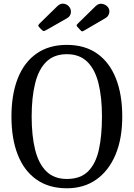

<svg xmlns="http://www.w3.org/2000/svg" viewBox="-20 -1001 718 1031"><path d="M41.5 -375Q41.5 -494 75.5 -580.2Q109.5 -666.5 176 -713.2Q242.5 -760 339 -760Q435.5 -760 501.8 -713.2Q568 -666.5 602.2 -580.2Q636.5 -494 636.5 -375Q636.5 -256 600 -169.8Q563.5 -83.5 497 -36.8Q430.5 10 339 10Q242.5 10 176 -36.8Q109.5 -83.5 75.5 -169.8Q41.5 -256 41.5 -375ZM150 -375Q150 -271.5 168.8 -196.5Q187.5 -121.5 229 -80.8Q270.5 -40 339 -40Q412 -40 453 -80.8Q494 -121.5 510.8 -196.5Q527.5 -271.5 527.5 -375Q527.5 -478.5 508.8 -553.8Q490 -629 448.5 -669.5Q407 -710 339 -710Q270.5 -710 229 -669.5Q187.5 -629 168.8 -553.8Q150 -478.5 150 -375ZM202.5 -842.5 192 -853Q184 -861.5 186 -866Q188 -870.5 196 -878L288 -968Q304.5 -984 323 -981Q341.5 -978 352.5 -963.5Q363 -949.5 360.5 -931.8Q358 -914 340.5 -903.5L235.5 -843.5Q223.5 -836.5 217.8 -834.5Q212 -832.5 202.5 -842.5ZM411 -840 399.5 -852.5Q391.5 -861 391 -864Q390.5 -867 398.5 -875L493.5 -968Q510 -984 529.5 -980.2Q549 -976.5 560 -962Q570.5 -948 566.2 -930.5Q562 -913 546 -903.5L429.5 -835.5Q422.5 -831.5 419.5 -832.8Q416.5 -834 411 -840Z"/></svg>

Font: Besley* Narrow
Style: Regular
Weight: 400
Width: 4
Designer: Owen Earl
Foundry: indestructible type*
Version: Version 3.000; ttfautohint (v1.8.3)